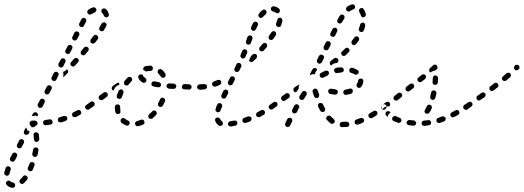

<svg xmlns="http://www.w3.org/2000/svg" viewBox="-138 -583 2480 909"><path d="M-80 306Q-75 307 -71 304Q-67 301 -66 296Q-66 293 -67 291Q-67 288 -69 286Q-70 284 -72 283Q-75 282 -77 281Q-84 281 -88 276Q-92 272 -97 272Q-102 272 -106 276Q-110 279 -110 285Q-110 290 -106 293Q-101 299 -94 302Q-88 305 -80 306ZM-7 258Q-8 253 -12 250Q-16 247 -21 247Q-26 248 -29 252Q-35 260 -42 266Q-44 268 -45 270Q-46 273 -46 275Q-46 278 -45 280Q-44 282 -42 284Q-39 288 -34 288Q-28 288 -25 284Q-17 277 -9 267Q-6 263 -7 258ZM-118 239Q-117 241 -116 243Q-114 246 -112 247Q-110 248 -108 249Q-103 250 -99 247Q-94 244 -93 239Q-91 231 -88 221Q-86 216 -88 211Q-91 207 -95 205Q-100 203 -105 205Q-110 208 -111 212Q-115 224 -118 234Q-118 236 -118 239ZM25 191Q22 186 18 185Q15 184 13 184Q10 184 8 185Q6 186 4 188Q2 190 2 192Q-2 202 -6 211Q-8 215 -6 220Q-4 225 1 227Q3 228 5 228Q8 228 10 227Q12 226 14 225Q16 223 17 221Q21 211 25 201Q27 196 25 191ZM-86 158Q-88 162 -90 165Q-92 169 -91 174Q-89 179 -84 181Q-80 184 -75 182Q-70 181 -68 176Q-66 174 -64 170Q-61 164 -60 162L-58 158Q-57 155 -56 153Q-56 150 -57 148Q-58 146 -59 144Q-61 142 -63 141Q-68 138 -73 140Q-78 142 -80 146L-82 150Q-83 152 -86 158ZM44 124Q43 122 42 120Q40 118 38 116Q36 115 33 115Q28 114 24 117Q20 120 19 125Q17 135 15 145Q14 150 17 154Q20 159 25 160Q27 160 30 160Q32 159 34 158Q36 157 38 155Q39 153 40 150Q42 139 44 129Q44 127 44 124ZM-58 106Q-58 108 -58 111Q-57 113 -55 115Q-54 117 -51 118Q-47 120 -42 119Q-37 117 -35 112L-25 94Q-24 92 -24 89Q-24 87 -24 84Q-25 82 -27 80Q-28 78 -31 77Q-35 75 -40 76Q-45 78 -47 82L-57 101Q-58 103 -58 106ZM41 46Q36 43 31 43Q26 44 23 48Q20 52 21 58Q22 67 23 77Q23 82 27 86Q30 89 36 89Q41 89 44 85Q48 81 48 76Q47 65 46 54Q45 49 41 46ZM-9 55Q-14 56 -19 54Q-21 53 -23 51Q-24 49 -25 47Q-26 44 -25 42Q-25 39 -24 37L-15 20Q-15 20 -15 21Q-14 22 -13 24Q-11 28 -9 30V36H-2Q0 38 2 39Q1 42 0 46L-2 49Q-4 53 -9 55ZM27 16Q26 18 24 18Q19 21 14 19Q9 18 7 13Q5 10 4 8Q1 4 2 -1Q3 -6 7 -9Q8 -10 10 -11Q12 -12 14 -12Q21 -12 27 -12Q30 -12 32 -11Q34 -10 36 -8Q38 -6 39 -4Q40 -2 40 1Q40 5 37 9Q34 13 29 13Q28 15 27 16ZM109 2Q112 -2 111 -7Q111 -10 109 -12Q108 -14 106 -15Q104 -17 102 -18Q99 -18 97 -18Q87 -16 77 -15Q71 -14 68 -10Q65 -6 66 -1Q66 1 67 4Q68 6 70 7Q72 9 75 10Q77 10 79 10Q90 9 101 7Q106 6 109 2ZM176 -13Q178 -14 179 -16Q181 -19 181 -21Q181 -24 180 -26Q179 -31 174 -33Q169 -35 164 -34Q155 -31 145 -28Q140 -27 137 -22Q135 -18 136 -13Q137 -10 138 -8Q140 -6 142 -5Q144 -4 147 -4Q149 -3 152 -4Q162 -7 172 -10Q174 -11 176 -13ZM244 -42Q245 -44 246 -46Q247 -48 247 -51Q246 -53 245 -56Q243 -60 238 -62Q233 -63 228 -61Q220 -56 210 -52Q208 -51 206 -49Q205 -47 204 -45Q203 -43 203 -40Q203 -38 204 -35Q206 -31 211 -29Q216 -27 221 -29Q231 -34 240 -39Q242 -40 244 -42ZM12 -34 18 -45Q20 -50 25 -51Q30 -53 35 -50Q40 -48 41 -43Q43 -38 40 -34L39 -32Q36 -33 33 -34L30 -37L25 -34Q20 -34 14 -34Q13 -34 12 -34ZM291 -75Q292 -80 289 -84Q288 -86 286 -88Q284 -89 281 -89Q279 -90 276 -89Q274 -89 272 -87L271 -86Q266 -83 265 -78Q264 -73 267 -69Q269 -67 271 -66Q273 -64 276 -64Q278 -63 280 -64Q283 -64 285 -66L286 -67Q290 -70 291 -75ZM41 -81Q42 -76 47 -73Q49 -72 51 -72Q54 -72 56 -73Q59 -73 61 -75Q62 -77 64 -79L73 -97Q75 -102 74 -107Q72 -112 68 -114Q65 -115 63 -116Q60 -116 58 -115Q56 -114 54 -113Q52 -111 51 -109L41 -90Q39 -86 41 -81ZM73 -149Q72 -147 73 -145Q74 -142 76 -140Q77 -138 79 -137Q84 -135 89 -136Q94 -138 96 -143L106 -161Q107 -163 107 -166Q107 -168 107 -171Q106 -173 104 -175Q103 -177 100 -178Q96 -180 91 -179Q86 -177 84 -173L74 -154Q73 -152 73 -149ZM106 -208Q108 -203 112 -201Q117 -199 122 -200Q127 -202 129 -206L138 -225Q141 -230 139 -235Q138 -239 133 -242Q128 -244 124 -243Q119 -241 116 -236L107 -218Q104 -213 106 -208ZM163 -219Q165 -220 166 -221Q174 -228 181 -236Q185 -239 185 -244Q185 -250 181 -253Q181 -254 180 -254Q179 -255 179 -255Q177 -252 174 -250Q168 -245 161 -243Q161 -242 160 -242Q161 -242 161 -241Q163 -235 162 -227Q162 -222 160 -218Q162 -218 163 -219ZM139 -272Q140 -267 145 -265Q147 -264 150 -263Q152 -263 154 -264Q157 -265 159 -266Q161 -268 162 -270L171 -289Q174 -293 172 -298Q170 -303 166 -306Q164 -307 161 -307Q159 -307 156 -306Q154 -306 152 -304Q150 -302 149 -300L139 -282Q137 -277 139 -272ZM235 -296Q235 -302 231 -305Q227 -309 222 -309Q217 -308 213 -305L199 -289Q195 -286 195 -280Q196 -275 199 -272Q203 -268 208 -268Q213 -269 217 -272L231 -288Q235 -291 235 -296ZM282 -351Q282 -356 278 -359Q274 -362 269 -362Q264 -362 260 -358L247 -342Q243 -338 244 -333Q244 -328 248 -324Q252 -321 257 -321Q262 -322 266 -326L279 -341Q283 -345 282 -351ZM171 -341Q171 -338 171 -336Q172 -334 174 -332Q175 -330 178 -329Q182 -326 187 -328Q192 -329 194 -334L204 -353Q205 -355 205 -357Q205 -360 205 -362Q204 -364 202 -366Q201 -368 198 -369Q194 -372 189 -370Q184 -369 182 -364L172 -345Q171 -343 171 -341ZM327 -407Q326 -412 322 -415Q318 -419 313 -418Q308 -417 305 -413Q299 -405 292 -397Q289 -393 290 -387Q290 -382 294 -379Q298 -376 304 -377Q309 -377 312 -381Q319 -390 325 -398Q328 -402 327 -407ZM204 -400Q206 -395 210 -392Q212 -391 215 -391Q217 -391 220 -392Q222 -392 224 -394Q226 -396 227 -398L237 -416Q239 -421 237 -426Q236 -431 231 -433Q229 -434 226 -434Q224 -435 222 -434Q219 -433 217 -432Q215 -430 214 -428L205 -409Q202 -405 204 -400ZM366 -469Q365 -474 360 -476Q356 -479 351 -477Q346 -476 343 -471Q339 -463 333 -454Q330 -449 332 -444Q333 -439 337 -437Q342 -434 347 -435Q352 -436 354 -441Q361 -451 365 -459Q368 -464 366 -469ZM236 -468Q236 -466 237 -463Q238 -461 239 -459Q241 -457 243 -456Q248 -454 253 -455Q257 -457 260 -462L269 -480Q272 -485 270 -490Q269 -495 264 -497Q259 -499 254 -498Q249 -496 247 -491L238 -473Q236 -471 236 -468ZM363 -540Q359 -544 353 -543Q348 -543 345 -539Q343 -537 342 -535Q342 -532 342 -530Q342 -528 343 -525Q344 -523 346 -521Q351 -517 353 -510Q355 -505 359 -503Q364 -500 369 -501Q374 -503 376 -507Q379 -512 377 -517Q375 -524 372 -530Q368 -536 363 -540ZM275 -528Q274 -523 278 -519Q279 -517 281 -516Q283 -514 286 -514Q288 -514 291 -514Q293 -515 295 -516Q302 -521 310 -524Q315 -526 317 -531Q320 -535 318 -540Q317 -543 315 -544Q314 -546 311 -547Q309 -548 307 -549Q304 -549 302 -548Q290 -544 280 -537Q276 -534 275 -528Z M546 0Q547 -5 545 -9Q544 -12 543 -13Q541 -15 539 -16Q536 -17 534 -17Q531 -17 529 -16Q520 -12 511 -10Q509 -9 507 -8Q505 -6 503 -4Q502 -2 501 0Q501 3 502 5Q503 10 507 13Q512 16 517 14Q528 12 539 7Q544 5 546 0ZM463 12Q466 12 468 11Q471 10 472 8Q474 6 475 4Q476 2 476 -1Q476 -3 475 -6Q474 -8 472 -10Q470 -12 468 -12Q460 -16 453 -21Q451 -23 449 -24Q447 -24 444 -24Q442 -24 439 -23Q437 -22 436 -20Q432 -16 433 -11Q433 -6 437 -2Q447 6 459 11Q461 12 463 12ZM604 -43Q604 -45 604 -48Q604 -50 603 -53Q602 -55 600 -57Q597 -60 591 -60Q586 -60 583 -56Q576 -48 568 -42Q567 -40 565 -38Q564 -36 564 -33Q564 -31 565 -28Q566 -26 567 -24Q569 -22 571 -21Q573 -20 576 -20Q578 -20 581 -21Q583 -21 585 -23Q593 -31 601 -39Q603 -41 604 -43ZM408 -53Q408 -51 410 -49Q411 -47 413 -45Q415 -44 418 -43Q420 -43 423 -43Q428 -44 431 -48Q433 -53 432 -58Q431 -64 431 -71Q431 -74 431 -76Q431 -82 428 -85Q424 -89 419 -89Q414 -89 410 -86Q406 -82 406 -77Q406 -74 406 -71Q406 -62 408 -53ZM309 -84Q310 -86 310 -88Q311 -91 310 -93Q310 -95 308 -97Q305 -102 300 -103Q295 -103 291 -101L272 -87Q270 -86 268 -84Q267 -82 267 -79Q266 -77 267 -74Q267 -72 269 -70Q272 -66 277 -65Q282 -64 286 -67L305 -80Q307 -81 309 -84ZM644 -108Q644 -110 643 -113Q642 -115 640 -117Q639 -118 636 -119Q632 -122 627 -120Q622 -118 620 -113Q616 -104 611 -95Q608 -91 610 -86Q611 -81 616 -78Q620 -75 625 -77Q630 -78 633 -83Q638 -93 643 -103Q644 -105 644 -108ZM371 -128Q372 -130 372 -132Q373 -135 372 -137Q372 -140 370 -142Q369 -144 367 -145Q365 -146 362 -147Q360 -147 357 -147Q355 -146 353 -145L334 -131Q330 -128 329 -123Q328 -118 331 -114Q333 -112 335 -110Q337 -109 339 -109Q342 -108 344 -109Q347 -109 349 -111L367 -124Q369 -126 371 -128ZM416 -121Q419 -117 423 -115Q428 -114 433 -116Q438 -118 439 -123Q442 -133 446 -142Q448 -147 446 -152Q444 -156 440 -159Q435 -161 430 -159Q425 -157 423 -152Q419 -142 415 -131Q414 -126 416 -121ZM410 -172Q415 -177 422 -180Q425 -181 427 -181Q427 -184 426 -187Q426 -189 426 -191Q423 -192 420 -191Q417 -191 415 -189L396 -176Q394 -174 393 -172Q391 -170 391 -168Q391 -165 391 -163Q392 -160 393 -158Q394 -157 396 -155Q398 -154 399 -154Q401 -157 403 -161Q405 -167 410 -172ZM819 -162Q822 -166 822 -171Q823 -173 822 -176Q821 -178 819 -180Q817 -182 815 -183Q813 -183 810 -183L808 -184Q803 -184 799 -180Q795 -176 795 -171Q795 -169 796 -166Q797 -164 799 -162Q801 -160 803 -159Q805 -159 808 -159L810 -158Q815 -158 819 -162ZM765 -162Q769 -166 769 -171Q769 -176 766 -180Q762 -184 757 -184L736 -185Q730 -185 727 -181Q723 -178 723 -172Q723 -167 726 -163Q730 -160 735 -160L756 -159Q761 -159 765 -162ZM688 -163Q690 -163 692 -165Q694 -167 695 -169Q696 -171 697 -174Q697 -179 693 -183Q690 -187 685 -187Q674 -188 664 -188Q659 -189 655 -185Q651 -182 650 -177Q650 -174 651 -172Q652 -170 653 -168Q655 -166 657 -165Q659 -164 662 -163Q672 -163 683 -162Q686 -162 688 -163ZM615 -170Q617 -170 619 -172Q621 -173 623 -175Q624 -177 624 -180Q625 -185 622 -189Q619 -193 614 -194Q603 -196 594 -198Q589 -199 584 -196Q580 -193 579 -188Q578 -186 579 -184Q579 -181 580 -179Q582 -177 584 -176Q586 -174 588 -174Q598 -171 610 -170Q612 -169 615 -170ZM449 -189Q449 -184 453 -181Q457 -178 463 -178Q468 -179 471 -183Q477 -191 484 -198Q488 -202 488 -207Q487 -212 484 -216Q480 -220 475 -219Q470 -219 466 -216Q458 -207 451 -199Q448 -195 449 -189ZM546 -191Q551 -192 553 -196Q555 -198 555 -201Q556 -203 555 -206Q555 -208 553 -210Q552 -212 550 -214Q542 -218 540 -223Q539 -226 538 -228Q536 -229 534 -230Q531 -231 529 -231Q526 -231 524 -230Q519 -228 517 -223Q515 -219 517 -214Q522 -202 536 -193Q540 -190 546 -191ZM620 -256Q615 -256 611 -252Q610 -250 609 -248Q608 -246 608 -243Q608 -241 609 -238Q610 -236 612 -234Q618 -229 623 -221Q625 -218 627 -217Q628 -216 631 -215Q633 -214 636 -215Q638 -215 640 -216Q645 -219 646 -224Q647 -229 645 -234Q638 -245 629 -253Q625 -256 620 -256ZM542 -263Q544 -268 549 -269Q560 -272 573 -272Q576 -273 578 -272Q580 -271 582 -269Q584 -267 585 -265Q586 -263 586 -260Q586 -255 583 -251Q579 -248 574 -247Q563 -247 556 -245Q555 -245 554 -245Q553 -245 552 -245Q548 -249 542 -251Q542 -251 541 -251Q541 -252 541 -253Q541 -253 540 -254Q539 -259 542 -263Z M984 7Q987 2 986 -3Q985 -8 980 -11Q976 -13 971 -12Q961 -10 952 -9Q949 -9 947 -7Q945 -6 944 -4Q942 -2 942 0Q941 3 941 5Q942 10 946 13Q950 16 956 16Q966 14 976 12Q981 11 984 7ZM907 13Q912 12 915 8Q917 6 917 3Q918 1 917 -2Q917 -4 915 -6Q914 -8 912 -10Q907 -13 904 -20Q903 -22 901 -24Q900 -25 897 -26Q895 -27 893 -27Q890 -27 888 -26Q883 -24 881 -20Q879 -15 881 -10Q886 3 898 11Q902 14 907 13ZM1049 -11Q1051 -13 1052 -15Q1053 -17 1053 -20Q1053 -22 1053 -24Q1051 -29 1046 -31Q1041 -33 1036 -32Q1027 -28 1018 -25Q1013 -23 1011 -19Q1008 -14 1010 -9Q1011 -7 1012 -5Q1014 -3 1016 -2Q1019 -1 1021 -1Q1024 -1 1026 -1Q1036 -5 1045 -8Q1048 -9 1049 -11ZM1114 -42Q1116 -44 1116 -47Q1117 -49 1117 -52Q1116 -54 1115 -56Q1113 -61 1108 -62Q1103 -63 1098 -61Q1090 -56 1081 -52Q1076 -49 1075 -44Q1073 -39 1075 -35Q1077 -33 1079 -31Q1080 -29 1083 -29Q1085 -28 1088 -28Q1090 -28 1092 -29Q1101 -34 1110 -39Q1113 -40 1114 -42ZM883 -58Q886 -54 891 -52Q893 -51 895 -51Q898 -52 900 -53Q902 -54 904 -56Q906 -58 906 -60Q909 -68 913 -78Q915 -83 913 -88Q911 -92 906 -94Q901 -96 896 -94Q892 -92 890 -87Q885 -77 883 -68Q881 -63 883 -58ZM1158 -70Q1159 -72 1159 -75Q1160 -77 1159 -80Q1159 -82 1157 -84Q1154 -88 1149 -89Q1144 -90 1140 -87H1139Q1137 -86 1136 -83Q1135 -81 1134 -79Q1134 -76 1134 -74Q1135 -72 1136 -70Q1139 -65 1145 -64Q1150 -64 1154 -67Q1156 -68 1158 -70ZM910 -124Q912 -120 916 -117Q921 -115 926 -117Q931 -118 933 -123L942 -141Q944 -146 942 -151Q941 -156 936 -158Q931 -160 927 -158Q922 -157 919 -152L911 -134Q908 -129 910 -124ZM836 -162Q838 -163 840 -165Q842 -167 842 -169Q843 -172 842 -174Q842 -179 838 -182Q834 -185 828 -185Q819 -184 810 -184Q805 -183 801 -180Q797 -176 797 -171Q798 -166 801 -162Q805 -158 810 -158Q821 -159 832 -160Q834 -160 836 -162ZM909 -188Q911 -193 908 -198Q907 -200 906 -202Q904 -204 901 -205Q899 -205 897 -205Q894 -205 892 -204Q883 -200 874 -197Q872 -196 870 -194Q868 -193 867 -190Q866 -188 866 -186Q866 -183 867 -181Q869 -176 873 -174Q878 -172 883 -173Q892 -177 902 -181Q907 -184 909 -188ZM941 -188Q943 -183 947 -180Q952 -178 957 -180Q962 -181 964 -186L973 -204Q975 -209 974 -213Q972 -218 967 -221Q963 -223 958 -221Q953 -220 951 -215L942 -197Q939 -192 941 -188ZM971 -255Q971 -253 972 -250Q973 -248 975 -246Q976 -244 978 -243Q983 -241 988 -243Q993 -245 995 -249L1004 -267Q1006 -272 1004 -277Q1002 -282 998 -284Q993 -286 988 -285Q983 -283 981 -278L973 -260Q971 -258 971 -255ZM1067 -328Q1072 -328 1076 -325Q1079 -321 1079 -316Q1079 -311 1076 -307Q1068 -300 1061 -293Q1059 -291 1057 -290Q1054 -289 1052 -289Q1049 -290 1047 -291Q1045 -292 1043 -293Q1042 -294 1042 -295Q1041 -296 1041 -297Q1043 -301 1045 -305L1050 -317Q1054 -321 1058 -325Q1062 -328 1067 -328ZM1001 -314Q1003 -309 1008 -307Q1013 -305 1018 -307Q1022 -309 1024 -314L1032 -332Q1034 -337 1032 -342Q1030 -347 1025 -349Q1021 -351 1016 -349Q1011 -347 1009 -342L1001 -323Q999 -319 1001 -314ZM1127 -368Q1127 -373 1123 -377Q1119 -380 1114 -380Q1109 -379 1105 -375Q1099 -368 1092 -360Q1089 -357 1089 -351Q1089 -346 1093 -343Q1097 -339 1102 -340Q1107 -340 1111 -344Q1118 -351 1124 -359Q1128 -363 1127 -368ZM1027 -379Q1030 -374 1034 -372Q1039 -370 1044 -373Q1049 -375 1050 -380Q1054 -390 1057 -399Q1059 -404 1056 -409Q1054 -413 1049 -415Q1047 -416 1044 -415Q1042 -415 1039 -414Q1037 -413 1036 -411Q1034 -409 1033 -407Q1030 -398 1027 -388Q1025 -383 1027 -379ZM1169 -426Q1168 -431 1164 -434Q1160 -437 1155 -435Q1150 -434 1147 -430Q1142 -422 1136 -414Q1133 -410 1133 -405Q1134 -399 1138 -396Q1143 -393 1148 -394Q1153 -395 1156 -399Q1162 -408 1168 -416Q1170 -421 1169 -426ZM1051 -445Q1053 -441 1057 -438Q1060 -437 1062 -437Q1065 -437 1067 -438Q1069 -439 1071 -441Q1073 -443 1074 -445Q1078 -454 1082 -462Q1085 -467 1083 -472Q1081 -477 1077 -479Q1072 -482 1067 -480Q1062 -478 1060 -474Q1055 -465 1051 -455Q1049 -450 1051 -445ZM1197 -493Q1195 -498 1190 -499Q1184 -500 1180 -497Q1176 -494 1175 -489Q1173 -481 1169 -472Q1168 -467 1170 -462Q1172 -458 1176 -456Q1179 -455 1181 -455Q1184 -455 1186 -456Q1188 -457 1190 -458Q1192 -460 1193 -462Q1197 -474 1199 -484Q1200 -489 1197 -493ZM1086 -514Q1085 -512 1085 -509Q1085 -507 1087 -504Q1088 -502 1090 -501Q1094 -498 1099 -498Q1104 -499 1107 -503Q1114 -510 1120 -516Q1124 -520 1124 -525Q1124 -530 1121 -534Q1117 -538 1112 -538Q1107 -538 1103 -534Q1095 -528 1088 -518Q1086 -516 1086 -514ZM1150 -551Q1145 -548 1144 -543Q1144 -541 1145 -539Q1145 -536 1146 -534Q1148 -532 1150 -531Q1152 -529 1154 -529Q1162 -527 1167 -523Q1169 -522 1171 -521Q1173 -520 1176 -520Q1178 -520 1180 -521Q1183 -523 1184 -524Q1186 -526 1187 -529Q1187 -531 1187 -534Q1187 -536 1186 -538Q1185 -541 1183 -542Q1173 -551 1159 -553Q1154 -554 1150 -551Z M1509 17Q1512 16 1513 14Q1515 12 1515 9Q1516 7 1516 5Q1515 -1 1511 -4Q1507 -7 1502 -7Q1492 -6 1482 -6Q1480 -5 1477 -5Q1475 -4 1473 -2Q1472 0 1471 2Q1470 5 1470 7Q1470 12 1473 16Q1477 20 1482 19Q1493 19 1505 18Q1507 18 1509 17ZM1246 -12Q1246 -14 1245 -17Q1245 -19 1243 -21Q1241 -23 1239 -24Q1235 -26 1230 -25Q1225 -23 1222 -19L1213 0Q1212 3 1212 5Q1211 8 1212 10Q1213 12 1215 14Q1216 16 1218 17Q1223 19 1228 18Q1233 16 1235 12L1245 -7Q1246 -9 1246 -12ZM1585 -8Q1587 -12 1585 -17Q1584 -20 1582 -21Q1580 -23 1578 -24Q1576 -25 1573 -25Q1571 -25 1568 -24Q1559 -20 1549 -17Q1547 -16 1545 -15Q1543 -13 1542 -11Q1541 -8 1541 -6Q1541 -3 1541 -1Q1543 4 1548 6Q1552 8 1557 7Q1567 3 1578 -1Q1583 -3 1585 -8ZM1432 3Q1434 3 1437 3Q1439 3 1441 1Q1443 0 1445 -2Q1448 -6 1447 -11Q1446 -16 1442 -19Q1435 -25 1428 -32Q1426 -34 1424 -35Q1422 -36 1419 -36Q1417 -36 1414 -35Q1412 -34 1410 -32Q1407 -29 1406 -24Q1406 -18 1410 -15Q1418 -6 1427 1Q1429 2 1432 3ZM1647 -40Q1648 -42 1649 -44Q1649 -47 1649 -49Q1648 -52 1647 -54Q1644 -58 1639 -59Q1634 -60 1630 -57Q1621 -51 1612 -46Q1608 -44 1606 -39Q1605 -34 1608 -29Q1609 -27 1611 -26Q1613 -24 1616 -24Q1618 -23 1620 -23Q1623 -24 1625 -25Q1634 -30 1643 -36Q1645 -38 1647 -40ZM1279 -76Q1279 -79 1278 -81Q1277 -83 1276 -85Q1274 -87 1272 -88Q1267 -91 1263 -89Q1258 -88 1255 -83L1246 -64Q1243 -60 1245 -55Q1246 -50 1251 -47Q1253 -46 1256 -46Q1258 -46 1260 -47Q1263 -47 1265 -49Q1267 -51 1268 -53L1277 -72Q1279 -74 1279 -76ZM1386 -53Q1391 -51 1395 -54Q1398 -55 1399 -57Q1401 -59 1401 -61Q1402 -64 1402 -66Q1402 -69 1400 -71Q1396 -79 1391 -89Q1389 -94 1384 -95Q1379 -97 1374 -95Q1370 -93 1368 -88Q1366 -83 1368 -78Q1373 -68 1378 -59Q1381 -54 1386 -53ZM1692 -75Q1693 -80 1690 -84Q1689 -86 1687 -88Q1685 -89 1682 -89Q1680 -90 1677 -89Q1675 -89 1673 -87L1671 -86Q1667 -83 1666 -78Q1665 -73 1668 -69Q1670 -67 1672 -65Q1674 -64 1676 -64Q1679 -63 1681 -64Q1684 -64 1686 -66L1687 -67Q1691 -70 1692 -75ZM1176 -87Q1177 -92 1174 -96Q1171 -100 1166 -101Q1161 -102 1157 -99L1140 -87Q1138 -86 1136 -84Q1135 -82 1135 -79Q1134 -77 1135 -74Q1135 -72 1137 -70Q1138 -68 1140 -66Q1142 -65 1145 -65Q1147 -64 1150 -65Q1152 -65 1154 -67L1171 -79Q1175 -81 1176 -87ZM1234 -127Q1235 -132 1232 -137Q1229 -141 1224 -142Q1219 -143 1215 -140L1198 -128Q1196 -127 1195 -124Q1193 -122 1193 -120Q1193 -117 1193 -115Q1194 -113 1195 -111Q1198 -106 1203 -105Q1208 -104 1212 -107L1229 -119Q1234 -122 1234 -127ZM1314 -143Q1313 -148 1309 -151Q1304 -153 1299 -152Q1294 -151 1292 -147Q1286 -138 1280 -128Q1278 -124 1279 -119Q1280 -114 1285 -111Q1289 -109 1294 -110Q1299 -111 1302 -116Q1307 -125 1313 -133Q1315 -138 1314 -143ZM1355 -120Q1360 -118 1365 -119Q1367 -120 1369 -122Q1371 -123 1372 -126Q1373 -128 1373 -130Q1373 -133 1373 -135Q1369 -145 1366 -155Q1365 -160 1360 -162Q1356 -165 1351 -163Q1346 -162 1343 -157Q1341 -153 1342 -148Q1345 -137 1349 -127Q1351 -122 1355 -120ZM1493 -157Q1491 -156 1490 -154Q1488 -152 1488 -149Q1487 -147 1487 -144Q1488 -139 1492 -136Q1496 -133 1502 -134Q1513 -136 1524 -139Q1529 -141 1531 -146Q1534 -150 1532 -155Q1531 -158 1530 -160Q1528 -161 1526 -163Q1524 -164 1521 -164Q1519 -164 1516 -163Q1507 -160 1498 -159Q1495 -158 1493 -157ZM1425 -163Q1423 -162 1421 -161Q1419 -159 1417 -157Q1416 -155 1416 -153Q1415 -148 1418 -143Q1420 -139 1426 -138Q1436 -136 1447 -135Q1450 -135 1452 -135Q1454 -136 1456 -137Q1458 -139 1460 -141Q1461 -143 1461 -146Q1462 -151 1459 -155Q1455 -159 1450 -160Q1440 -161 1430 -163Q1428 -163 1425 -163ZM1263 -146Q1260 -146 1257 -147Q1255 -149 1253 -151Q1250 -155 1251 -161Q1252 -166 1256 -169L1273 -180Q1275 -181 1276 -182Q1278 -182 1279 -183V-182Q1276 -176 1276 -170Q1276 -166 1276 -163Q1274 -161 1273 -159Q1270 -154 1266 -149Q1266 -148 1265 -148Q1264 -147 1263 -146ZM1550 -177Q1551 -172 1555 -169Q1559 -166 1564 -167Q1569 -168 1572 -172Q1581 -184 1582 -197Q1583 -203 1580 -207Q1576 -211 1571 -211Q1566 -212 1562 -209Q1558 -205 1557 -200Q1557 -193 1552 -187Q1549 -182 1550 -177ZM1418 -231Q1420 -236 1419 -241Q1417 -246 1412 -248Q1407 -250 1402 -248Q1392 -243 1382 -238Q1377 -236 1376 -231Q1374 -226 1377 -221Q1379 -216 1384 -215Q1389 -214 1394 -216Q1402 -221 1412 -225Q1416 -227 1418 -231ZM1334 -229Q1332 -228 1330 -227Q1330 -230 1330 -232Q1330 -234 1331 -236L1341 -254Q1343 -259 1348 -260Q1353 -262 1357 -260Q1360 -259 1361 -257Q1363 -255 1364 -252Q1362 -251 1361 -249Q1356 -244 1354 -237Q1353 -234 1353 -231Q1350 -232 1348 -232Q1340 -232 1334 -229ZM1551 -230Q1556 -231 1558 -235Q1560 -237 1560 -240Q1560 -242 1560 -245Q1559 -247 1558 -249Q1556 -251 1554 -252Q1544 -258 1531 -262Q1526 -263 1522 -261Q1517 -258 1516 -253Q1515 -248 1517 -243Q1520 -239 1525 -238Q1534 -235 1541 -231Q1546 -228 1551 -230ZM1483 -241Q1485 -242 1487 -244Q1488 -246 1489 -248Q1490 -250 1490 -253Q1489 -258 1485 -261Q1481 -265 1476 -264Q1465 -264 1454 -262Q1452 -262 1450 -260Q1448 -259 1446 -257Q1445 -255 1444 -253Q1443 -250 1444 -248Q1445 -243 1449 -239Q1453 -236 1458 -237Q1468 -239 1478 -240Q1481 -240 1483 -241ZM1423 -285Q1424 -290 1428 -294Q1436 -300 1444 -307Q1448 -310 1453 -309Q1458 -309 1461 -305Q1465 -301 1464 -296Q1464 -291 1460 -287Q1458 -286 1457 -285Q1454 -285 1451 -284Q1444 -283 1438 -280Q1434 -277 1430 -273Q1429 -273 1428 -274Q1427 -275 1426 -276Q1423 -280 1423 -285ZM1362 -295Q1362 -292 1363 -290Q1363 -287 1365 -286Q1367 -284 1369 -283Q1373 -280 1378 -282Q1383 -284 1386 -288L1395 -307Q1396 -309 1396 -311Q1396 -314 1396 -316Q1395 -318 1393 -320Q1391 -322 1389 -323Q1385 -326 1380 -324Q1375 -322 1372 -318L1363 -299Q1362 -297 1362 -295ZM1517 -345Q1517 -350 1513 -353Q1510 -357 1505 -357Q1499 -357 1496 -353Q1489 -347 1481 -339Q1477 -336 1477 -331Q1477 -326 1481 -322Q1482 -320 1485 -319Q1487 -318 1489 -318Q1492 -318 1494 -319Q1496 -319 1498 -321Q1506 -329 1513 -336Q1517 -339 1517 -345ZM1394 -353Q1396 -348 1401 -346Q1405 -344 1410 -345Q1415 -347 1418 -352L1427 -370Q1429 -375 1427 -380Q1426 -385 1421 -387Q1419 -388 1416 -388Q1414 -388 1411 -388Q1409 -387 1407 -385Q1405 -384 1404 -381L1395 -363Q1393 -358 1394 -353ZM1562 -401Q1561 -406 1557 -409Q1553 -412 1548 -411Q1543 -410 1540 -406Q1535 -398 1528 -390Q1525 -386 1526 -381Q1526 -376 1530 -372Q1535 -369 1540 -370Q1545 -370 1548 -375Q1555 -383 1561 -392Q1563 -396 1562 -401ZM1426 -417Q1428 -412 1432 -410Q1437 -408 1442 -409Q1447 -411 1449 -415L1458 -434Q1461 -438 1459 -443Q1457 -448 1453 -451Q1448 -453 1443 -451Q1438 -450 1436 -445L1427 -427Q1424 -422 1426 -417ZM1589 -470Q1587 -475 1582 -476Q1576 -477 1572 -474Q1568 -471 1567 -466Q1565 -457 1561 -448Q1560 -443 1562 -438Q1564 -434 1569 -432Q1574 -430 1578 -432Q1583 -435 1585 -440Q1589 -450 1591 -461Q1592 -466 1589 -470ZM1459 -481Q1460 -476 1464 -473Q1469 -471 1474 -472Q1479 -473 1481 -478Q1487 -488 1492 -495Q1494 -500 1493 -505Q1492 -510 1488 -512Q1485 -514 1483 -514Q1481 -515 1478 -514Q1476 -513 1474 -512Q1472 -511 1470 -508Q1465 -500 1460 -490Q1457 -486 1459 -481ZM1581 -543Q1579 -544 1577 -545Q1574 -545 1572 -545Q1569 -544 1567 -543Q1566 -543 1566 -542Q1565 -541 1564 -541Q1563 -537 1561 -534Q1561 -531 1562 -530Q1562 -528 1563 -526Q1568 -519 1570 -511Q1571 -506 1575 -503Q1579 -500 1584 -501Q1590 -503 1592 -507Q1595 -511 1594 -516Q1591 -529 1584 -539Q1583 -541 1581 -543ZM1500 -542Q1500 -537 1503 -533Q1504 -531 1507 -530Q1509 -529 1511 -528Q1514 -528 1516 -529Q1518 -529 1520 -531Q1527 -536 1534 -538Q1539 -540 1542 -544Q1544 -549 1543 -554Q1541 -559 1537 -561Q1532 -564 1527 -562Q1516 -559 1505 -551Q1501 -547 1500 -542Z M1901 5Q1904 1 1903 -4Q1903 -6 1902 -8Q1900 -11 1898 -12Q1896 -14 1894 -14Q1892 -15 1889 -14Q1879 -13 1870 -12Q1867 -12 1865 -11Q1863 -10 1861 -8Q1859 -6 1859 -4Q1858 -1 1858 1Q1858 6 1862 10Q1866 13 1871 13Q1882 12 1893 10Q1898 10 1901 5ZM1828 9Q1832 6 1832 1Q1833 -2 1832 -4Q1831 -6 1829 -8Q1828 -10 1826 -11Q1823 -12 1821 -13Q1811 -13 1801 -15Q1796 -15 1792 -12Q1788 -9 1787 -4Q1786 1 1789 5Q1793 9 1798 10Q1808 11 1819 12Q1824 13 1828 9ZM1971 -15Q1973 -19 1972 -24Q1971 -27 1969 -28Q1967 -30 1965 -31Q1963 -32 1960 -32Q1958 -33 1956 -32Q1946 -28 1937 -25Q1934 -25 1932 -23Q1930 -21 1929 -19Q1928 -17 1928 -15Q1928 -12 1928 -10Q1930 -5 1934 -2Q1939 0 1944 -1Q1954 -5 1964 -8Q1969 -10 1971 -15ZM1756 -2Q1760 -5 1762 -10Q1763 -12 1763 -14Q1762 -17 1761 -19Q1760 -21 1758 -23Q1756 -25 1754 -25Q1744 -29 1736 -33Q1732 -35 1727 -33Q1722 -31 1720 -27Q1717 -22 1719 -17Q1721 -12 1725 -10Q1735 -6 1746 -2Q1751 0 1756 -2ZM2034 -42Q2036 -44 2037 -46Q2037 -49 2037 -51Q2037 -54 2036 -56Q2033 -60 2028 -62Q2023 -63 2019 -61Q2010 -56 2001 -51Q1999 -50 1997 -48Q1995 -46 1994 -44Q1994 -42 1994 -39Q1994 -37 1995 -35Q1997 -30 2002 -28Q2007 -27 2012 -29Q2021 -34 2031 -39Q2033 -40 2034 -42ZM1687 -41Q1687 -43 1687 -46Q1687 -48 1688 -50Q1690 -53 1691 -54Q1695 -57 1701 -57Q1706 -56 1709 -53Q1710 -51 1711 -50Q1709 -49 1707 -47Q1702 -43 1699 -37Q1698 -33 1697 -29Q1693 -33 1690 -37Q1688 -38 1687 -41ZM1872 -59Q1872 -56 1872 -54Q1873 -51 1874 -49Q1876 -47 1878 -46Q1882 -43 1887 -45Q1893 -46 1895 -50Q1901 -59 1906 -70Q1908 -74 1906 -79Q1904 -84 1900 -86Q1895 -88 1890 -87Q1885 -85 1883 -80Q1879 -71 1874 -63Q1873 -61 1872 -59ZM2079 -70Q2080 -72 2080 -75Q2081 -77 2080 -80Q2080 -82 2078 -84Q2075 -88 2070 -89Q2065 -90 2061 -87H2060Q2058 -85 2057 -83Q2056 -81 2055 -79Q2055 -76 2055 -74Q2056 -71 2057 -69Q2060 -65 2065 -64Q2071 -63 2075 -66V-67Q2077 -68 2079 -70ZM1668 -74Q1667 -77 1668 -79Q1668 -82 1669 -84Q1671 -86 1673 -87Q1680 -92 1689 -99Q1694 -102 1699 -101Q1704 -101 1707 -96Q1710 -92 1709 -87Q1708 -82 1705 -79Q1704 -79 1703 -79Q1695 -80 1689 -78Q1682 -76 1677 -71Q1675 -69 1673 -67Q1672 -68 1671 -68Q1670 -69 1670 -70Q1668 -72 1668 -74ZM1766 -130Q1767 -135 1764 -139Q1762 -141 1760 -142Q1758 -144 1756 -144Q1753 -144 1751 -144Q1748 -143 1746 -142L1730 -129Q1728 -128 1727 -126Q1725 -123 1725 -121Q1725 -118 1725 -116Q1726 -114 1727 -112Q1729 -110 1731 -108Q1733 -107 1736 -107Q1738 -106 1741 -107Q1743 -108 1745 -109L1761 -122Q1766 -125 1766 -130ZM1900 -116Q1903 -112 1908 -111Q1910 -110 1913 -110Q1915 -111 1917 -112Q1920 -113 1921 -115Q1922 -117 1923 -120Q1926 -130 1928 -140Q1929 -145 1926 -150Q1923 -154 1918 -155Q1913 -156 1908 -153Q1904 -150 1903 -145Q1901 -135 1899 -126Q1898 -121 1900 -116ZM1804 -154 1818 -165Q1822 -168 1823 -174Q1824 -179 1820 -183Q1817 -187 1812 -188Q1807 -188 1803 -185L1788 -174L1786 -172Q1784 -171 1783 -169Q1782 -167 1782 -164Q1781 -162 1782 -159Q1783 -157 1784 -155Q1787 -151 1792 -150Q1798 -149 1802 -153ZM1913 -185Q1916 -181 1921 -181Q1926 -180 1930 -184Q1934 -187 1935 -192Q1935 -203 1936 -213Q1936 -218 1932 -222Q1929 -226 1923 -226Q1918 -226 1915 -223Q1911 -219 1911 -214Q1910 -204 1910 -194Q1909 -189 1913 -185ZM1879 -218Q1880 -223 1876 -227Q1873 -231 1868 -231Q1863 -232 1859 -229L1843 -216Q1839 -213 1838 -208Q1837 -203 1841 -199Q1844 -194 1849 -194Q1854 -193 1858 -196L1874 -209Q1878 -212 1879 -218ZM1894 -252Q1894 -257 1898 -261Q1905 -266 1908 -269Q1910 -271 1911 -272Q1911 -272 1911 -272Q1914 -276 1918 -277Q1923 -278 1927 -275Q1930 -274 1931 -271Q1933 -269 1933 -266Q1934 -262 1933 -259Q1931 -256 1929 -254Q1928 -254 1928 -254Q1927 -253 1925 -251Q1924 -250 1923 -249Q1917 -249 1911 -246Q1905 -244 1900 -240Q1899 -240 1898 -241Q1897 -242 1896 -243Q1893 -247 1894 -252Z M2099 -87Q2100 -92 2097 -96Q2095 -98 2093 -100Q2091 -101 2089 -101Q2086 -102 2084 -101Q2082 -101 2079 -99L2061 -86Q2059 -84 2057 -82Q2056 -80 2056 -78Q2055 -75 2056 -73Q2056 -70 2058 -68Q2059 -66 2061 -65Q2063 -64 2066 -63Q2068 -63 2071 -63Q2073 -64 2075 -65L2094 -79Q2098 -82 2099 -87ZM2161 -131Q2162 -136 2159 -141Q2157 -143 2155 -144Q2153 -145 2150 -146Q2148 -146 2146 -145Q2143 -145 2141 -143L2123 -130Q2121 -128 2119 -126Q2118 -124 2118 -122Q2117 -119 2118 -117Q2118 -114 2120 -112Q2123 -108 2128 -107Q2133 -107 2137 -110L2156 -123Q2160 -126 2161 -131ZM2202 -157 2217 -169Q2221 -172 2222 -177Q2222 -182 2219 -186Q2218 -188 2216 -190Q2213 -191 2211 -191Q2209 -191 2206 -191Q2204 -190 2202 -189L2187 -177L2184 -175Q2179 -172 2179 -167Q2178 -161 2181 -157Q2184 -153 2189 -152Q2195 -152 2199 -155ZM2280 -221Q2281 -223 2281 -226Q2281 -228 2280 -230Q2280 -233 2278 -235Q2276 -237 2274 -238Q2272 -239 2269 -239Q2267 -239 2265 -238Q2262 -238 2260 -236Q2252 -229 2243 -221Q2239 -218 2238 -213Q2238 -208 2241 -204Q2245 -200 2250 -199Q2255 -199 2259 -202Q2268 -210 2277 -217Q2278 -219 2280 -221ZM2321 -259Q2322 -262 2321 -264Q2321 -267 2321 -269Q2320 -271 2318 -273Q2316 -275 2314 -276Q2311 -277 2309 -276Q2306 -276 2304 -276Q2302 -275 2300 -273L2299 -271Q2295 -268 2295 -262Q2295 -257 2299 -254Q2302 -250 2308 -250Q2313 -250 2316 -254L2318 -255Q2320 -257 2321 -259Z"/></svg>

Font: FRB American Cursive Guidelines Dashed
Style: Italic
Weight: 400
Italic angle: -25°
Version: Version 2.0;Modular Font Editor K font №1